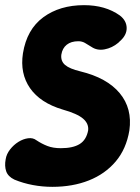

<svg xmlns="http://www.w3.org/2000/svg" viewBox="-48 -706 542 745"><path d="M454 -200Q442 -128 401 -79.5Q360 -31 297 -6Q234 19 155 19Q117 19 79.5 12Q42 5 8 -9Q-17 -21 -24 -41.5Q-31 -62 -26 -88Q-23 -108 -9 -126Q5 -144 23.5 -155.5Q42 -167 61 -169.5Q80 -172 93 -162Q114 -148 136 -139.5Q158 -131 188 -131Q235 -131 261 -147Q287 -163 294 -200Q297 -226 274.5 -245.5Q252 -265 195 -281Q108 -307 68.5 -364Q29 -421 41 -499Q56 -592 120 -639Q184 -686 278 -686Q361 -686 417 -646Q443 -626 443.5 -597.5Q444 -569 416 -545L411 -540Q387 -520 358 -514.5Q329 -509 307 -524Q293 -533 281.5 -539.5Q270 -546 256 -546Q228 -546 211 -532.5Q194 -519 190 -494Q187 -469 204.5 -454Q222 -439 264 -429Q367 -404 416.5 -344.5Q466 -285 454 -200Z"/></svg>

Font: Winky Sans
Style: Bold Italic
Weight: 700
Italic angle: -8.97852°
Designer: Simon Atzbach
Foundry: typofactur
Version: Version 1.205